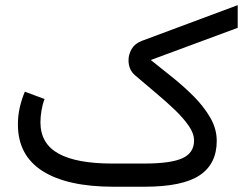

<svg xmlns="http://www.w3.org/2000/svg" viewBox="-20 -708 951 728"><path d="M527.3 -87.9Q627.9 -87.9 671.9 -108.2Q715.8 -128.4 715.8 -175.3Q715.8 -201.7 695.8 -230.7Q675.8 -259.8 643.1 -291.3Q610.4 -322.8 570.8 -355.7Q531.2 -388.7 492.2 -422.4Q467.3 -443.4 467.3 -480Q467.3 -501.5 479.2 -522.2Q491.2 -543 518.1 -553.2L881.3 -688.5V-602.5L551.8 -480.5Q588.9 -450.7 632.1 -416.3Q675.3 -381.8 713.9 -343.3Q752.4 -304.7 777.1 -262.2Q801.8 -219.7 801.8 -173.8Q801.8 -86.4 736.8 -43.2Q671.9 0 527.8 0H410.2Q235.4 0 141.6 -59.3Q47.9 -118.7 47.9 -236.3Q47.9 -269 54.9 -300.3Q62 -331.5 74.2 -360.4L148.9 -332.5Q141.1 -312 137.2 -288.6Q133.3 -265.1 133.3 -243.7Q133.8 -163.1 202.1 -125.5Q270.5 -87.9 405.3 -87.9Z"/></svg>

Font: Vazir WOL
Style: Regular-WOL
Weight: 400
Designer: Saber Rastikerdar
Foundry: Saber Rastikerdar
Version: Version 30.00;August 23, 2021;FontCreator 13.0.0.2683 64-bit